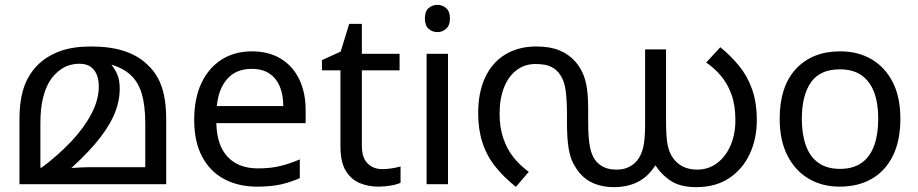

<svg xmlns="http://www.w3.org/2000/svg" viewBox="-20 -757 3774 789"><path d="M354 -566Q433 -566 489.5 -547.5Q546 -529 583 -494Q611 -469 628.5 -437Q646 -405 654.5 -363Q663 -321 663 -266V0H60V-268Q60 -320 68.5 -361.5Q77 -403 94.5 -435.5Q112 -468 138 -493Q175 -528 227.5 -547Q280 -566 354 -566ZM307 -495Q265 -495 233 -474Q201 -453 181 -418Q165 -390 155.5 -349.5Q146 -309 146 -249V-68H151Q219 -119 272 -175Q325 -231 355.5 -289Q386 -347 386 -402Q386 -430 377.5 -450.5Q369 -471 352 -483Q335 -495 307 -495ZM472 -393Q472 -334 445 -277Q418 -220 368 -162.5Q318 -105 249 -45L247 -65Q276 -67 304 -68.5Q332 -70 360 -70H577V-249Q577 -323 562.5 -372Q548 -421 515 -450.5Q482 -480 428 -494L430 -501Q449 -479 460.5 -454.5Q472 -430 472 -393Z M1015 -546Q1084 -546 1133.5 -516Q1183 -486 1209.5 -431.5Q1236 -377 1236 -304V-251H869Q871 -160 915.5 -112.5Q960 -65 1040 -65Q1091 -65 1130.5 -74.5Q1170 -84 1212 -102V-25Q1171 -7 1131 1.5Q1091 10 1036 10Q960 10 901.5 -21Q843 -52 810.5 -113.5Q778 -175 778 -264Q778 -352 807.5 -415Q837 -478 890.5 -512Q944 -546 1015 -546ZM1014 -474Q951 -474 914.5 -433.5Q878 -393 871 -321H1144Q1144 -367 1130 -401Q1116 -435 1087.5 -454.5Q1059 -474 1014 -474Z M1551 -62Q1571 -62 1592 -65.5Q1613 -69 1626 -73V-6Q1612 1 1586 5.5Q1560 10 1536 10Q1494 10 1458.5 -4.5Q1423 -19 1401 -55Q1379 -91 1379 -156V-468H1303V-510L1380 -545L1415 -659H1467V-536H1622V-468H1467V-158Q1467 -109 1490.5 -85.5Q1514 -62 1551 -62Z M1821 -536V0H1733V-536ZM1778 -737Q1798 -737 1813.5 -723.5Q1829 -710 1829 -681Q1829 -653 1813.5 -639Q1798 -625 1778 -625Q1756 -625 1741 -639Q1726 -653 1726 -681Q1726 -710 1741 -723.5Q1756 -737 1778 -737Z M2502 12Q2458 12 2422 -2.5Q2386 -17 2361 -47Q2348 -63 2336 -85Q2324 -107 2317 -146Q2310 -185 2310 -251V-285Q2310 -340 2305 -381.5Q2300 -423 2283 -448Q2270 -469 2247 -481.5Q2224 -494 2180 -494Q2136 -494 2102.5 -468.5Q2069 -443 2051 -397Q2033 -351 2033 -289Q2033 -233 2048.5 -188Q2064 -143 2091 -109.5Q2118 -76 2153 -51L2100 11Q2050 -29 2015 -73Q1980 -117 1962.5 -171Q1945 -225 1945 -292Q1945 -378 1974 -439.5Q2003 -501 2057 -533.5Q2111 -566 2184 -566Q2241 -566 2280 -549.5Q2319 -533 2345 -503Q2364 -481 2375.5 -454.5Q2387 -428 2392 -393Q2397 -358 2397 -308V-259Q2397 -189 2404.5 -152Q2412 -115 2430 -94Q2444 -78 2464 -69Q2484 -60 2514 -60Q2542 -60 2563 -70Q2584 -80 2598 -97Q2615 -118 2623 -151Q2631 -184 2631 -245V-554H2717V-262Q2717 -206 2721.5 -173.5Q2726 -141 2739 -118Q2756 -89 2782.5 -74.5Q2809 -60 2845 -60Q2891 -60 2926.5 -86.5Q2962 -113 2982 -159Q3002 -205 3002 -263Q3002 -324 2986 -368.5Q2970 -413 2942.5 -445.5Q2915 -478 2882 -500L2940 -563Q2983 -528 3017 -486.5Q3051 -445 3070.5 -390.5Q3090 -336 3090 -263Q3090 -187 3061 -124.5Q3032 -62 2976.5 -25Q2921 12 2841 12Q2776 12 2737 -13.5Q2698 -39 2670 -82L2675 -81Q2647 -34 2604 -11Q2561 12 2502 12Z M3680 -269Q3680 -180 3649.5 -117.5Q3619 -55 3563 -22.5Q3507 10 3430 10Q3359 10 3303.5 -22.5Q3248 -55 3216 -117.5Q3184 -180 3184 -269Q3184 -402 3251 -474Q3318 -546 3433 -546Q3506 -546 3561.5 -513.5Q3617 -481 3648.5 -419.5Q3680 -358 3680 -269ZM3275 -269Q3275 -206 3291.5 -159.5Q3308 -113 3343 -88Q3378 -63 3432 -63Q3486 -63 3521 -88Q3556 -113 3572.5 -159.5Q3589 -206 3589 -269Q3589 -333 3572 -378Q3555 -423 3520.5 -447.5Q3486 -472 3431 -472Q3349 -472 3312 -418Q3275 -364 3275 -269Z"/></svg>

Font: lmalayalam15
Style: Book
Weight: 400
Designer: Jelle Bosma - Monotype Design Team
Foundry: Monotype Imaging Inc.
Version: Version 2.003